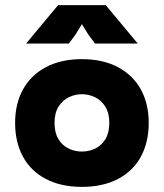

<svg xmlns="http://www.w3.org/2000/svg" viewBox="-20 -713 640 750"><path d="M193 -233Q193 -195 208 -170Q223 -145 247.5 -133Q272 -121 300 -121Q328 -121 352.5 -133Q377 -145 392 -170Q407 -195 407 -233Q407 -272 391 -297Q375 -322 350.5 -333.5Q326 -345 300 -345Q274 -345 249.5 -333.5Q225 -322 209 -297Q193 -272 193 -233ZM39 -233Q39 -307 69.5 -363Q100 -419 159 -450.5Q218 -482 300 -482Q382 -482 441 -450.5Q500 -419 530.5 -363Q561 -307 561 -233Q561 -158 530.5 -101.5Q500 -45 441 -14Q382 17 300 17Q218 17 159 -14Q100 -45 69.5 -101.5Q39 -158 39 -233ZM393 -693 518 -543H351L325 -578L277 -656H323L275 -578L249 -543H82L207 -693Z"/></svg>

Font: Kreadon
Style: Regular
Weight: 400
Designer: kohakuno
Foundry: StudioGnu
Version: Version 1.000;Glyphs 3.1.2 (3151)